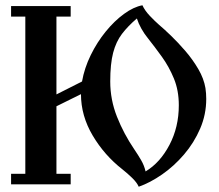

<svg xmlns="http://www.w3.org/2000/svg" viewBox="-20 -699 831 728"><path d="M248 0H22V-40H76V-636H22V-676H248V-636H194V-341L291 -390Q300 -441 324 -490Q348 -539 381 -579.5Q414 -620 450.5 -646.5Q487 -673 520 -679Q529 -659 548 -639Q567 -619 583 -605Q601 -590 628 -564Q655 -538 683 -505.5Q711 -473 732 -437Q753 -401 759 -365Q762 -345 762 -324Q762 -265 739 -211.5Q716 -158 678 -113.5Q640 -69 594.5 -37.5Q549 -6 506 9Q499 -7 481 -24.5Q463 -42 444 -57Q376 -110 331.5 -185Q287 -260 287 -342L194 -296V-40H248ZM658 -300Q658 -356 639.5 -401Q621 -446 594 -483.5Q567 -521 540 -555Q527 -571 516 -590.5Q505 -610 499 -629Q465 -600 442.5 -570.5Q420 -541 409 -499Q398 -457 398 -390Q398 -321 423.5 -256.5Q449 -192 489 -133Q504 -111 515.5 -91Q527 -71 532 -49Q587 -82 622.5 -149.5Q658 -217 658 -300Z"/></svg>

Font: Triodion
Style: Regular
Weight: 400
Version: Version 1.201; ttfautohint (v1.8.4.7-5d5b)